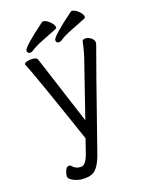

<svg xmlns="http://www.w3.org/2000/svg" viewBox="-164 -964 828 1066"><g transform="rotate(-20 250.0 -431.0)"><path d="M273 -741Q255 -741 255 -758Q255 -779 390 -878Q392 -880 398 -880Q408 -880 422 -870Q436 -860 445 -847.5Q454 -835 454 -826Q454 -820 447 -816Q402 -798 359 -781.5Q316 -765 286 -745Q278 -741 273 -741ZM103 -741Q85 -741 85 -758Q85 -779 220 -878Q222 -880 228 -880Q238 -880 252 -870Q266 -860 275 -847.5Q284 -835 284 -826Q284 -820 277 -816Q232 -798 189 -781.5Q146 -765 116 -745Q108 -741 103 -741ZM227 -190Q72 -647 53 -685L52 -690Q51 -696 63 -700.5Q75 -705 90 -705Q124 -705 129 -691Q141 -654 260 -284L367 -595Q385 -645 396 -701Q399 -711 415 -711Q431 -711 447 -698.5Q463 -686 463 -670Q463 -665 460 -657Q437 -597 255 -75Q238 -29 215.5 -5.5Q193 18 155 18H146Q95 18 61 -13Q57 -20 57 -25Q57 -39 65 -58.5Q73 -78 87 -78Q98 -78 103 -69Q121 -49 150 -49Q179 -49 200 -111Z"/></g></svg>

Font: Moon Stars Kai T HW
Style: Regular
Weight: 400
Designer: GuiWonder
Version: Version 1.101